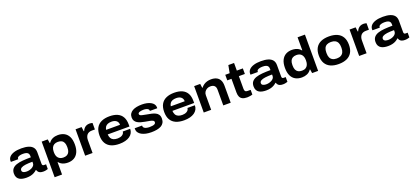

<svg xmlns="http://www.w3.org/2000/svg" viewBox="57 -2070 7770 3601"><g transform="rotate(-20 3942.0 -270.0)"><path d="M237 12Q200 12 164.5 5.5Q129 -1 100.5 -17.5Q72 -34 55 -64Q38 -94 38 -140Q38 -199 67.5 -235Q97 -271 151 -289.5Q205 -308 278.5 -314Q352 -320 441 -320V-350Q441 -377 429 -395.5Q417 -414 391.5 -423Q366 -432 324 -432Q287 -432 261 -425Q235 -418 221 -406.5Q207 -395 207 -378V-367H61Q60 -371 59.5 -375.5Q59 -380 59 -385Q59 -432 90.5 -466.5Q122 -501 182.5 -520Q243 -539 329 -539Q413 -539 470.5 -521Q528 -503 558 -465Q588 -427 588 -366V-136Q588 -118 597 -108.5Q606 -99 622 -99H665V-5Q653 -1 628.5 5.5Q604 12 573 12Q535 12 510.5 2.5Q486 -7 472.5 -24.5Q459 -42 453 -63H446Q423 -41 392 -23.5Q361 -6 322 3Q283 12 237 12ZM281 -96Q309 -96 337 -103.5Q365 -111 388.5 -124.5Q412 -138 426.5 -158Q441 -178 441 -203V-232Q359 -232 302.5 -224.5Q246 -217 216.5 -199Q187 -181 187 -150Q187 -130 199.5 -118.5Q212 -107 233.5 -101.5Q255 -96 281 -96Z M733 184V-527H854L866 -450H874Q906 -497 953.5 -518Q1001 -539 1058 -539Q1131 -539 1185.5 -509.5Q1240 -480 1270 -419Q1300 -358 1300 -263Q1300 -170 1270 -108.5Q1240 -47 1187 -17.5Q1134 12 1064 12Q1027 12 994 4Q961 -4 934 -20.5Q907 -37 888 -62H881V184ZM1016 -107Q1061 -107 1090.5 -124Q1120 -141 1134.5 -174Q1149 -207 1149 -254V-273Q1149 -320 1134.5 -353Q1120 -386 1090.5 -402.5Q1061 -419 1015 -419Q971 -419 940.5 -401.5Q910 -384 895 -350.5Q880 -317 880 -270V-258Q880 -223 888.5 -195Q897 -167 914.5 -147.5Q932 -128 957 -117.5Q982 -107 1016 -107Z M1409 0V-527H1530L1541 -440H1549Q1560 -468 1579 -490.5Q1598 -513 1626 -526Q1654 -539 1689 -539Q1707 -539 1722.5 -536Q1738 -533 1749 -529V-400H1690Q1655 -400 1630 -389.5Q1605 -379 1589 -359.5Q1573 -340 1565 -313.5Q1557 -287 1557 -256V0Z M2093 12Q1997 12 1929.5 -17.5Q1862 -47 1826.5 -108Q1791 -169 1791 -263Q1791 -357 1826 -418Q1861 -479 1928 -509Q1995 -539 2088 -539Q2182 -539 2246.5 -509.5Q2311 -480 2344 -420.5Q2377 -361 2377 -271V-230H1943Q1946 -184 1963 -154Q1980 -124 2013 -109.5Q2046 -95 2095 -95Q2118 -95 2141.5 -100.5Q2165 -106 2183.5 -117Q2202 -128 2214 -145Q2226 -162 2227 -185H2375Q2375 -139 2355 -102.5Q2335 -66 2298 -40.5Q2261 -15 2209 -1.5Q2157 12 2093 12ZM1944 -321H2222Q2222 -350 2212 -370.5Q2202 -391 2184.5 -404.5Q2167 -418 2143.5 -424.5Q2120 -431 2091 -431Q2048 -431 2016.5 -419Q1985 -407 1967 -382Q1949 -357 1944 -321Z M2728 12Q2671 12 2622 1.5Q2573 -9 2536 -29.5Q2499 -50 2478 -80.5Q2457 -111 2457 -151Q2457 -155 2457.5 -159Q2458 -163 2459 -166H2606Q2606 -165 2605.5 -162Q2605 -159 2605 -157Q2606 -133 2623.5 -118.5Q2641 -104 2669.5 -97.5Q2698 -91 2730 -91Q2759 -91 2787.5 -95Q2816 -99 2834.5 -110.5Q2853 -122 2853 -144Q2853 -168 2830.5 -180Q2808 -192 2769 -199Q2730 -206 2680 -215Q2640 -222 2602.5 -233Q2565 -244 2536 -261.5Q2507 -279 2490 -306.5Q2473 -334 2473 -375Q2473 -418 2492.5 -449Q2512 -480 2547 -500Q2582 -520 2630 -529.5Q2678 -539 2735 -539Q2787 -539 2832 -529.5Q2877 -520 2911.5 -501Q2946 -482 2965.5 -454.5Q2985 -427 2985 -391Q2985 -386 2984.5 -381Q2984 -376 2984 -374H2837V-380Q2837 -399 2823 -411Q2809 -423 2785.5 -429.5Q2762 -436 2732 -436Q2716 -436 2696.5 -434Q2677 -432 2659.5 -427Q2642 -422 2631 -413Q2620 -404 2620 -390Q2620 -371 2639.5 -361Q2659 -351 2691.5 -345Q2724 -339 2761 -331Q2805 -324 2847.5 -314.5Q2890 -305 2924.5 -288.5Q2959 -272 2979.5 -242Q3000 -212 3000 -163Q3000 -114 2980.5 -80Q2961 -46 2924.5 -26Q2888 -6 2838 3Q2788 12 2728 12Z M3384 12Q3288 12 3220.5 -17.5Q3153 -47 3117.5 -108Q3082 -169 3082 -263Q3082 -357 3117 -418Q3152 -479 3219 -509Q3286 -539 3379 -539Q3473 -539 3537.5 -509.5Q3602 -480 3635 -420.5Q3668 -361 3668 -271V-230H3234Q3237 -184 3254 -154Q3271 -124 3304 -109.5Q3337 -95 3386 -95Q3409 -95 3432.5 -100.5Q3456 -106 3474.5 -117Q3493 -128 3505 -145Q3517 -162 3518 -185H3666Q3666 -139 3646 -102.5Q3626 -66 3589 -40.5Q3552 -15 3500 -1.5Q3448 12 3384 12ZM3235 -321H3513Q3513 -350 3503 -370.5Q3493 -391 3475.5 -404.5Q3458 -418 3434.5 -424.5Q3411 -431 3382 -431Q3339 -431 3307.5 -419Q3276 -407 3258 -382Q3240 -357 3235 -321Z M3776 0V-527H3897L3908 -446H3916Q3940 -478 3971 -498.5Q4002 -519 4038.5 -529Q4075 -539 4114 -539Q4178 -539 4222.5 -517.5Q4267 -496 4290.5 -451.5Q4314 -407 4314 -338V0H4166V-314Q4166 -342 4158.5 -362Q4151 -382 4137 -394.5Q4123 -407 4103 -413Q4083 -419 4058 -419Q4021 -419 3991 -402.5Q3961 -386 3942.5 -358Q3924 -330 3924 -292V0Z M4640 12Q4584 12 4549 -5Q4514 -22 4497.5 -55.5Q4481 -89 4481 -141V-416H4397V-527H4485L4514 -679H4628V-527H4748V-416H4628V-162Q4628 -131 4641 -115Q4654 -99 4690 -99H4748V-5Q4736 0 4716.5 3.5Q4697 7 4676.5 9.5Q4656 12 4640 12Z M5020 12Q4983 12 4947.5 5.5Q4912 -1 4883.5 -17.5Q4855 -34 4838 -64Q4821 -94 4821 -140Q4821 -199 4850.5 -235Q4880 -271 4934 -289.5Q4988 -308 5061.5 -314Q5135 -320 5224 -320V-350Q5224 -377 5212 -395.5Q5200 -414 5174.5 -423Q5149 -432 5107 -432Q5070 -432 5044 -425Q5018 -418 5004 -406.5Q4990 -395 4990 -378V-367H4844Q4843 -371 4842.5 -375.5Q4842 -380 4842 -385Q4842 -432 4873.5 -466.5Q4905 -501 4965.5 -520Q5026 -539 5112 -539Q5196 -539 5253.5 -521Q5311 -503 5341 -465Q5371 -427 5371 -366V-136Q5371 -118 5380 -108.5Q5389 -99 5405 -99H5448V-5Q5436 -1 5411.5 5.5Q5387 12 5356 12Q5318 12 5293.5 2.5Q5269 -7 5255.5 -24.5Q5242 -42 5236 -63H5229Q5206 -41 5175 -23.5Q5144 -6 5105 3Q5066 12 5020 12ZM5064 -96Q5092 -96 5120 -103.5Q5148 -111 5171.5 -124.5Q5195 -138 5209.5 -158Q5224 -178 5224 -203V-232Q5142 -232 5085.5 -224.5Q5029 -217 4999.5 -199Q4970 -181 4970 -150Q4970 -130 4982.5 -118.5Q4995 -107 5016.5 -101.5Q5038 -96 5064 -96Z M5735 12Q5662 12 5607.5 -17.5Q5553 -47 5523 -108.5Q5493 -170 5493 -264Q5493 -358 5523 -419Q5553 -480 5606 -509.5Q5659 -539 5729 -539Q5766 -539 5799 -531Q5832 -523 5859 -506.5Q5886 -490 5905 -465H5912V-724H6059V0H5939L5927 -77H5920Q5888 -30 5840 -9Q5792 12 5735 12ZM5778 -107Q5823 -107 5852.5 -125Q5882 -143 5897 -176.5Q5912 -210 5912 -256V-269Q5912 -304 5903.5 -332Q5895 -360 5878 -379.5Q5861 -399 5836 -409Q5811 -419 5777 -419Q5732 -419 5702 -402Q5672 -385 5657.5 -352.5Q5643 -320 5643 -273V-253Q5643 -206 5658 -173.5Q5673 -141 5702.5 -124Q5732 -107 5778 -107Z M6469 12Q6374 12 6307 -18.5Q6240 -49 6204.5 -110Q6169 -171 6169 -264Q6169 -357 6204.5 -418Q6240 -479 6307 -509Q6374 -539 6469 -539Q6564 -539 6631.5 -509Q6699 -479 6734.5 -418Q6770 -357 6770 -264Q6770 -171 6734.5 -110Q6699 -49 6631.5 -18.5Q6564 12 6469 12ZM6469 -99Q6519 -99 6552 -117Q6585 -135 6601.5 -169Q6618 -203 6618 -253V-274Q6618 -324 6601.5 -358.5Q6585 -393 6552 -410.5Q6519 -428 6469 -428Q6419 -428 6386 -410.5Q6353 -393 6337 -358.5Q6321 -324 6321 -274V-253Q6321 -203 6337 -169Q6353 -135 6386 -117Q6419 -99 6469 -99Z M6878 0V-527H6999L7010 -440H7018Q7029 -468 7048 -490.5Q7067 -513 7095 -526Q7123 -539 7158 -539Q7176 -539 7191.5 -536Q7207 -533 7218 -529V-400H7159Q7124 -400 7099 -389.5Q7074 -379 7058 -359.5Q7042 -340 7034 -313.5Q7026 -287 7026 -256V0Z M7454 12Q7417 12 7381.5 5.5Q7346 -1 7317.5 -17.5Q7289 -34 7272 -64Q7255 -94 7255 -140Q7255 -199 7284.5 -235Q7314 -271 7368 -289.5Q7422 -308 7495.5 -314Q7569 -320 7658 -320V-350Q7658 -377 7646 -395.5Q7634 -414 7608.5 -423Q7583 -432 7541 -432Q7504 -432 7478 -425Q7452 -418 7438 -406.5Q7424 -395 7424 -378V-367H7278Q7277 -371 7276.5 -375.5Q7276 -380 7276 -385Q7276 -432 7307.5 -466.5Q7339 -501 7399.5 -520Q7460 -539 7546 -539Q7630 -539 7687.5 -521Q7745 -503 7775 -465Q7805 -427 7805 -366V-136Q7805 -118 7814 -108.5Q7823 -99 7839 -99H7882V-5Q7870 -1 7845.5 5.5Q7821 12 7790 12Q7752 12 7727.5 2.5Q7703 -7 7689.5 -24.5Q7676 -42 7670 -63H7663Q7640 -41 7609 -23.5Q7578 -6 7539 3Q7500 12 7454 12ZM7498 -96Q7526 -96 7554 -103.5Q7582 -111 7605.5 -124.5Q7629 -138 7643.5 -158Q7658 -178 7658 -203V-232Q7576 -232 7519.5 -224.5Q7463 -217 7433.5 -199Q7404 -181 7404 -150Q7404 -130 7416.5 -118.5Q7429 -107 7450.5 -101.5Q7472 -96 7498 -96Z"/></g></svg>

Font: Archivo SemiExpanded
Style: Bold
Weight: 700
Width: 6
Designer: Hector Gatti
Foundry: Omnibus-Type
Version: Version 2.001